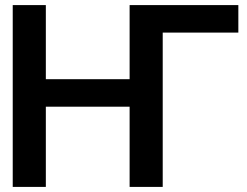

<svg xmlns="http://www.w3.org/2000/svg" viewBox="-20 -734 971 754"><path d="M916 -714V-606H619V0H489V-315H160V0H30V-714H160V-423H489V-714Z"/></svg>

Font: Non Bureau Medium
Style: Regular
Weight: 500
Designer: Jona Saucedo
Foundry: Non Foundry
Version: Version 1.000; ttfautohint (v1.8.4)